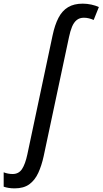

<svg xmlns="http://www.w3.org/2000/svg" viewBox="-147 -785 558 1045"><path d="M-67.4 240.2Q-84.5 240.2 -99.6 237.8Q-114.7 235.4 -127 231V152.8Q-116.2 157.2 -103.5 159.7Q-90.8 162.1 -78.1 162.1Q-44.9 162.1 -27.1 135Q-9.3 107.9 2 54.7L139.2 -592.3Q151.4 -649.9 171.4 -688.2Q191.4 -726.6 223.4 -745.8Q255.4 -765.1 303.2 -765.1Q327.1 -765.1 350.3 -760Q373.5 -754.9 391.1 -746.6L362.8 -676.3Q351.1 -681.6 337.4 -685.1Q323.7 -688.5 309.6 -688.5Q286.1 -688.5 270.5 -675.8Q254.9 -663.1 245.1 -639.6Q235.4 -616.2 228.5 -583L90.8 64.5Q79.6 116.2 61.3 156Q43 195.8 12.5 218Q-18.1 240.2 -67.4 240.2Z"/></svg>

Font: Open Sans SemiCondensed Medium
Style: Italic
Weight: 500
Width: 4
Italic angle: -12°
Designer: Monotype Design Team
Foundry: Monotype Imaging Inc.
Version: Version 3.000